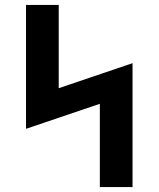

<svg xmlns="http://www.w3.org/2000/svg" viewBox="-20 -755 640 775"><path d="M383 0V-336L85 -235V-735H217V-399L515 -500V0Z"/></svg>

Font: Iosevka Etoile Extrabold
Style: Regular
Weight: 800
Designer: Belleve Invis
Foundry: Belleve Invis
Version: Version 22.1.2; ttfautohint (v1.8.4)